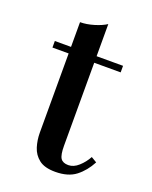

<svg xmlns="http://www.w3.org/2000/svg" viewBox="-117 -656 579 730"><g transform="rotate(20 172.0 -291.5)"><path d="M196 7Q152.5 7 130 -10.8Q107.5 -28.5 99 -56Q90.5 -83.5 90.5 -113V-560Q116.5 -560 146.2 -569Q176 -578 194 -590V-98Q194 -60.5 203 -47.2Q212 -34 234 -34Q255.5 -34 275.2 -51.8Q295 -69.5 308 -93.5L330.5 -80Q310 -41 279 -17Q248 7 196 7ZM25 -433.5V-460H301V-433.5Z"/></g></svg>

Font: Bodoni Moda SC 9pt Medium
Style: Regular
Weight: 500
Designer: Owen Earl
Foundry: indestructible type
Version: Version 2.005